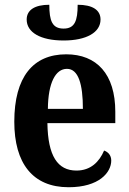

<svg xmlns="http://www.w3.org/2000/svg" viewBox="-20 -776 541 806"><path d="M247 -606C343 -606 402 -640 402 -694C402 -735 367 -756 306 -756C306 -689 294 -656 247 -656C199 -656 187 -689 187 -756C126 -756 92 -734 92 -694C92 -640 150 -606 247 -606ZM268 10C396 10 447 -52 447 -102C447 -124 434 -138 417 -144C397 -97 361 -60 301 -60C222 -60 181 -121 179 -259H464V-307C464 -465 386 -548 258 -548C119 -548 40 -453 40 -265C40 -91 117 10 268 10ZM328 -319H181C182 -428 213 -487 261 -487C309 -487 328 -423 328 -319Z"/></svg>

Font: Noto Serif Condensed
Style: Bold
Weight: 700
Width: 3
Designer: Monotype Design Team
Foundry: Monotype Imaging Inc.
Version: Version 2.015